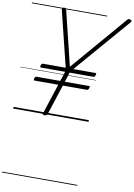

<svg xmlns="http://www.w3.org/2000/svg" viewBox="-193 -1401 1592 2286"><g transform="rotate(10 603.0 -258.0)"><path d="M380 14Q353 14 359 -5L479 -372H193Q185 -372 182.5 -377.5Q180 -383 184 -397Q188 -411 194.5 -416Q201 -421 209 -421H494L533 -538H241Q233 -538 231 -543.5Q229 -549 232 -562Q237 -577 243 -582Q249 -587 258 -587H531L366 -1257Q362 -1273 369 -1280.5Q376 -1288 389 -1288Q404 -1288 409 -1282.5Q414 -1277 417 -1266L578 -607L1150 -1273Q1160 -1285 1168 -1288Q1176 -1291 1188 -1285Q1202 -1282 1205.5 -1273.5Q1209 -1265 1198 -1253L623 -587H890Q898 -587 900.5 -582Q903 -577 898 -563Q895 -550 888.5 -544Q882 -538 874 -538H587L550 -421H842Q850 -421 852.5 -416.5Q855 -412 850 -398Q845 -384 839 -378Q833 -372 825 -372H534L415 -5Q409 14 380 14ZM0 763H911V773H0ZM0 -20H911V0H0ZM0 -505H911V-500H0ZM0 -1283H911V-1273H0Z"/></g></svg>

Font: Playwrite NL Guides
Style: Regular
Weight: 400
Designer: Veronika Burian, José Scaglione
Foundry: TypeTogether
Version: Version 1.003